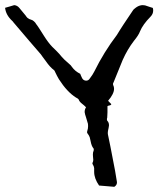

<svg xmlns="http://www.w3.org/2000/svg" viewBox="-25 -720 611 740"><path d="M298.8 -314 290.5 -320.8Q280.8 -328.6 278.8 -335.4Q277.8 -337.9 274.4 -340.3L267.6 -344.2Q233.4 -365.7 202.1 -414.6L194.8 -427.7L188 -441.4L186 -445.8Q184.6 -448.7 183.1 -449.7Q167.5 -461.4 152.3 -483.4L139.2 -501Q132.3 -511.7 125.5 -518.6L107.4 -539.6L88.9 -561L26.9 -633.8L24.9 -636.7L22 -639.6Q-2.4 -662.1 -5.4 -689.9L11.7 -694.8L29.8 -700.2Q42 -699.2 50.3 -688.5L73.7 -660.2L77.1 -655.3L81.1 -650.9Q86.9 -646 93.8 -644.5Q101.1 -642.6 106 -637.7L110.8 -632.8L114.3 -627.4Q121.1 -618.7 129.4 -605.5L144 -582.5Q161.1 -555.2 176.8 -539.1L190.4 -525.9Q198.7 -518.1 203.6 -512.2Q211.4 -502 224.1 -489.3L235.8 -479L247.6 -468.3L252.4 -461.9Q264.2 -445.3 284.2 -435.5L287.1 -428.2L290.5 -420.9Q294.9 -410.2 305.7 -409.2H307.6Q316.4 -409.2 321.8 -418.5L331.1 -431.6L338.4 -444.3Q375.5 -519.5 425.3 -585Q430.7 -592.8 438 -605.5L451.2 -626L486.8 -679.2Q489.7 -684.1 494.1 -687Q504.4 -695.8 514.6 -698.7Q520 -700.2 525.4 -700.2Q534.2 -700.2 543 -696.3L553.2 -692.9L564 -689.5Q565.4 -684.1 565.4 -679.7Q565.4 -666 555.2 -655.8Q525.4 -625.5 514.6 -599.1Q509.3 -584.5 491.2 -562.5Q465.8 -529.3 447.8 -488.8L413.6 -404.8L410.6 -397.9V-396Q410.6 -393.1 411.6 -391.1Q414.6 -385.3 414.6 -377.9Q414.6 -358.4 391.6 -331.5Q398.4 -324.7 403.8 -318.8Q403.8 -315.4 398.9 -314L394 -313L389.2 -311V-287.1L388.7 -276.4L388.2 -266.1L387.2 -262.7V-258.3Q387.2 -255.9 388.7 -254.4Q395 -247.6 395 -237.8V-236.3L393.6 -227.1L391.6 -217.8L390.6 -210.9V-203.6L400.9 -153.3L410.6 -103L418.5 -62L425.3 -21Q425.8 -19 425.8 -17.1Q425.8 -6.3 415.5 0L387.2 -2.4Q370.1 -3.9 356.9 -4.9Q337.9 -32.2 337.9 -57.6V-71.8Q336.9 -79.6 333 -85.4Q331.1 -87.9 331.1 -90.3Q331.1 -91.3 331.5 -92.3Q334.5 -97.7 334.5 -104L333.5 -115.7Q333 -120.6 333 -124.5Q333 -133.8 335.9 -139.2Q336.4 -141.6 336.4 -144V-145Q336.4 -147.5 335 -148.4Q327.6 -157.2 324.2 -176.3L320.8 -190.9Q317.9 -198.7 313 -204.6Q310.5 -207.5 310.5 -210.9Q310.5 -213.4 311.5 -215.8Q314.5 -224.1 314.5 -233.9Q314.5 -238.3 314 -242.7L306.2 -269L303.2 -278.3L301.3 -287.6V-289.1Q301.3 -298.3 306.6 -306.6Z"/></svg>

Font: Kurland
Style: Regular
Weight: 400
Designer: GGBot
Version: 0.22